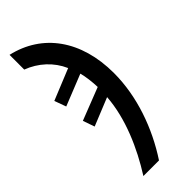

<svg xmlns="http://www.w3.org/2000/svg" viewBox="-321 -797 1070 1070"><g transform="rotate(-45 214.0 -262.5)"><path d="M85 240H208C308 88 375 -98 375 -282C375 -540 246 -717 35 -765V-649C115 -619 180 -560 214 -482L30 -407L55 -338L240 -412C249 -380 255 -330 256 -291L64 -216L88 -147L253 -214C242 -57 170 106 85 240Z"/></g></svg>

Font: Noto Sans SemiCondensed SemiBold
Style: Italic
Weight: 600
Width: 4
Italic angle: -12°
Designer: Monotype Design Team
Foundry: Monotype Imaging Inc.
Version: Version 2.013